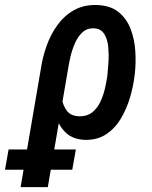

<svg xmlns="http://www.w3.org/2000/svg" viewBox="-78 -559 620 782"><path d="M5.9 203.1 88.9 -281.7Q95.7 -327.1 112.1 -373Q128.4 -418.9 156 -457Q183.6 -495.1 223.4 -517.6Q263.2 -540 316.9 -538.6Q372.1 -536.6 405 -509.8Q438 -482.9 454.1 -440.7Q470.2 -398.4 473.1 -350.6Q476.1 -302.7 471.2 -259.3L469.7 -248Q464.8 -207 451.4 -161.6Q438 -116.2 414.6 -76.4Q391.1 -36.6 355 -12.5Q318.8 11.7 268.1 10.7Q220.7 8.8 192.9 -16.1Q165 -41 151.4 -79.6Q137.7 -118.2 133.5 -160.6Q129.4 -203.1 128.9 -239.7Q135.7 -234.9 142.3 -230Q148.9 -225.1 155.5 -220.5Q162.1 -215.8 169.4 -211.4Q169.4 -185.1 174.3 -156.2Q179.2 -127.4 195.1 -106.9Q210.9 -86.4 244.6 -85.4Q275.4 -84.5 296.1 -100.3Q316.9 -116.2 329.6 -142.1Q342.3 -168 348.9 -196.3Q355.5 -224.6 358.9 -248.5L359.9 -258.8Q361.8 -276.9 363.8 -307.4Q365.7 -337.9 362.8 -368.7Q359.9 -399.4 346.2 -421.1Q332.5 -442.9 303.2 -443.8Q275.4 -444.3 256.6 -426.3Q237.8 -408.2 226.1 -380.4Q214.4 -352.5 208 -323.7Q201.7 -294.9 198.7 -274.9L116.7 203.1ZM231 49.8 216.3 132.3H-57.6L-43 49.8Z"/></svg>

Font: Roboto Condensed Medium
Style: Italic
Weight: 500
Italic angle: -12°
Designer: Christian Robertson
Foundry: Google
Version: Version 3.0; 2020